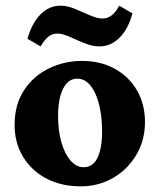

<svg xmlns="http://www.w3.org/2000/svg" viewBox="-20 -658 570 686"><path d="M268.6 7.8Q199.2 7.8 146 -20Q92.8 -47.9 62.5 -97.7Q32.2 -147.5 32.2 -210.9Q32.2 -285.2 66.4 -336.4Q100.6 -387.7 155.8 -414.1Q210.9 -440.4 272.5 -440.4Q338.9 -440.4 389.6 -412.6Q440.4 -384.8 469.2 -335.4Q498 -286.1 498 -221.7Q498 -157.2 467.3 -105Q436.5 -52.7 384.3 -22.5Q332 7.8 268.6 7.8ZM278.3 -60.5Q300.8 -60.5 314.9 -74.7Q329.1 -88.9 336.9 -117.7Q344.7 -146.5 344.7 -186.5Q344.7 -271.5 320.3 -324.2Q295.9 -377 255.9 -377Q223.6 -377 205.6 -341.3Q187.5 -305.7 187.5 -243.2Q187.5 -192.4 199.2 -150.4Q210.9 -108.4 231.9 -84.5Q252.9 -60.5 278.3 -60.5ZM406.2 -637.7 453.1 -610.4Q438.5 -554.7 407.2 -523.4Q376 -492.2 335 -492.2Q310.5 -492.2 282.7 -503.4Q254.9 -514.6 229 -526.4Q203.1 -538.1 184.6 -538.1Q167 -538.1 152.8 -526.9Q138.7 -515.6 125 -492.2L78.1 -519.5Q93.8 -575.2 124.5 -606.4Q155.3 -637.7 196.3 -637.7Q220.7 -637.7 248.5 -626Q276.4 -614.3 302.2 -603Q328.1 -591.8 346.7 -591.8Q364.3 -591.8 378.9 -603Q393.6 -614.3 406.2 -637.7Z"/></svg>

Font: Crimson Pro ExtraBold
Style: Regular
Weight: 800
Designer: Jacques Le Bailly
Foundry: Baron von Fonthausen
Version: Version 1.003